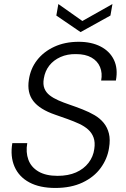

<svg xmlns="http://www.w3.org/2000/svg" viewBox="-20 -919 624 951"><path d="M254 12Q177 12 125.5 -15.5Q74 -43 52 -93.5Q30 -144 41 -210H115Q107 -165 120.5 -128Q134 -91 170.5 -69.5Q207 -48 265 -48Q318 -48 356.5 -65Q395 -82 418.5 -112.5Q442 -143 447 -181Q452 -214 443.5 -237.5Q435 -261 416.5 -277.5Q398 -294 372 -306Q346 -318 315.5 -329Q285 -340 253 -351Q177 -377 145 -418.5Q113 -460 123 -524Q131 -579 163.5 -621Q196 -663 249 -687.5Q302 -712 370 -712Q433 -712 478.5 -688.5Q524 -665 544.5 -622Q565 -579 554 -520H481Q488 -557 475.5 -587Q463 -617 433 -634Q403 -651 357 -651Q314 -652 279.5 -636.5Q245 -621 224 -594Q203 -567 197 -530Q192 -501 200 -481Q208 -461 226 -447Q244 -433 269 -422Q294 -411 325 -400.5Q356 -390 389 -377Q422 -364 448.5 -348.5Q475 -333 493.5 -310.5Q512 -288 519.5 -257.5Q527 -227 520 -186Q512 -133 479 -87.5Q446 -42 389 -15Q332 12 254 12ZM537 -899 527 -842 379 -760 259 -842 269 -899 388 -815Z"/></svg>

Font: DM Sans 10pt Light
Style: Italic
Weight: 300
Italic angle: -10°
Version: Version 4.004;gftools[0.9.30]